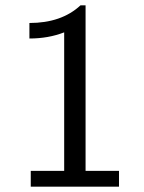

<svg xmlns="http://www.w3.org/2000/svg" viewBox="-20 -698 540 718"><path d="M90 -554V-612Q210 -612 281 -678H300V-59H425V0H95V-59H220V-577Q161 -554 90 -554Z"/></svg>

Font: CMU Sans Serif
Style: Medium
Weight: 500
Version: Version 0.7.0